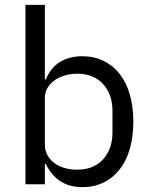

<svg xmlns="http://www.w3.org/2000/svg" viewBox="-20 -760 620 792"><path d="M85 -740H165V-432H169Q189 -481 227.5 -504.5Q266 -528 320 -528Q368 -528 407 -509Q446 -490 473.5 -455Q501 -420 515.5 -370Q530 -320 530 -258Q530 -196 515.5 -146Q501 -96 473.5 -61Q446 -26 407 -7Q368 12 320 12Q215 12 169 -84H165V0H85ZM298 -60Q366 -60 405 -102.5Q444 -145 444 -214V-302Q444 -371 405 -413.5Q366 -456 298 -456Q271 -456 246.5 -448.5Q222 -441 204 -428Q186 -415 175.5 -396.5Q165 -378 165 -357V-165Q165 -140 175.5 -120.5Q186 -101 204 -87.5Q222 -74 246.5 -67Q271 -60 298 -60Z"/></svg>

Font: IBM Plex Sans Arabic
Style: Regular
Weight: 400
Designer: Mike Abbink, Paul van der Laan, Pieter van Rosmalen, Wael Morcos, Khajak Apelian
Foundry: Bold Monday
Version: Version 1.1